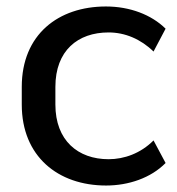

<svg xmlns="http://www.w3.org/2000/svg" viewBox="-20 -569 552 599"><path d="M311 9.8C380.9 9.8 450.7 -13.7 496.6 -60.5L459 -130.9C418.5 -90.3 367.2 -72.3 318.8 -72.3C223.1 -72.3 152.8 -130.9 152.8 -242.7V-297.9C152.8 -411.1 222.7 -467.8 318.8 -467.8C369.6 -467.8 418.9 -447.3 459 -408.2L496.6 -479.5C452.1 -523.4 384.8 -548.8 310.5 -548.8C162.1 -548.8 47.9 -461.4 47.9 -297.9V-242.7C47.9 -81.5 160.6 9.8 311 9.8Z"/></svg>

Font: Winston
Style: Regular
Weight: 400
Designer: Vernon Adams, Kim Jin-seong, David Berlow, Cristiano Sobral
Foundry: The Winston Project Authors
Version: Version 3.004